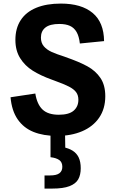

<svg xmlns="http://www.w3.org/2000/svg" viewBox="-20 -762 660 1094"><path d="M317.9 -625.5Q264.8 -625.5 239 -605.3Q213.2 -585.2 213.2 -547.8Q213.2 -517.8 229.6 -498.4Q246.1 -479 273.8 -466.3Q301.6 -453.7 351.6 -437.7L352.8 -437.1Q430.2 -410.3 477.6 -384.4Q525 -358.4 552.5 -317.5Q579.9 -276.6 579.9 -213.8Q579.9 -142.5 545 -91.5Q510.1 -40.6 447.8 -14.1Q385.6 12.4 304.9 12.4Q227.1 12.4 170.7 -10.4Q114.3 -33.2 80.5 -82.3Q46.8 -131.3 40.1 -207.8L181.2 -229.1Q191.2 -167.1 222.6 -137.7Q254 -108.2 314.9 -108.2Q373.2 -108.2 399.9 -131.6Q426.6 -154.9 426.6 -193.7Q426.6 -219.6 413.6 -236.9Q400.7 -254.2 373.2 -268.4Q345.7 -282.6 293.6 -301.4L274.8 -308.4Q211.8 -331 166.7 -359.2Q121.7 -387.4 94.7 -430.8Q67.7 -474.1 67.7 -534.7Q67.7 -600.8 98 -647.2Q128.3 -693.7 186.4 -717.6Q244.5 -741.6 326.8 -741.6Q444 -741.6 507.9 -688.2Q571.8 -634.9 573 -527.8L435 -514.1Q430.4 -555.2 416.4 -579.5Q402.4 -603.8 378.4 -614.7Q354.4 -625.5 317.9 -625.5ZM440 196.7Q440 234.4 425.9 259.6Q411.8 284.8 376.1 298.7Q340.5 312.5 278.2 312.5H233.7V237.6H265.7Q301.9 237.6 318.5 225.1Q335.1 212.6 335.1 188.4Q335.1 162.2 317.5 149.8Q299.8 137.3 267.8 133.8V-24H350.3L352.3 104L336.8 75.8Q371.6 82.4 394.2 96.8Q416.9 111.2 428.5 135.6Q440 160.1 440 196.7Z"/></svg>

Font: Monaspace Neon Var
Style: Regular
Weight: 400
Designer: Riley Cran and the Lettermatic Team
Version: Version 1.000 (Monaspace Neon Var)